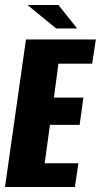

<svg xmlns="http://www.w3.org/2000/svg" viewBox="-22 -749 404 769"><path d="M-2 0 82 -591H362L347 -494H212L194 -358H312L297 -249H178L157 -95H292L278 0ZM203 -635 88 -729H212L287 -635Z"/></svg>

Font: Alumni Sans ExtraBold
Style: Italic
Weight: 800
Italic angle: -8°
Designer: Robert E. Leuschke
Foundry: Robert E. Leuschke
Version: Version 1.016